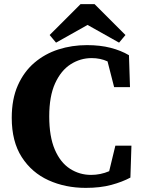

<svg xmlns="http://www.w3.org/2000/svg" viewBox="-20 -894 690 932"><path d="M396 18Q297 18 215.5 -19Q134 -56 85.5 -131.5Q37 -207 37 -322Q37 -413 66.5 -479.5Q96 -546 147 -589.5Q198 -633 263.5 -654Q329 -675 402 -675Q466 -675 516.5 -662Q567 -649 606 -626L611 -471H534L502 -596Q467 -612 425 -612Q370 -612 323 -582Q276 -552 247.5 -489.5Q219 -427 219 -329Q219 -231 246 -168Q273 -105 319.5 -75Q366 -45 422 -45Q468 -45 510 -63L540 -187H618L613 -32Q574 -11 520.5 3.5Q467 18 396 18ZM439 -874 589 -724 558 -687 405 -773 252 -687 221 -724 371 -874Z"/></svg>

Font: Source Serif 4 SmText
Style: Bold
Weight: 700
Designer: Frank Grießhammer
Foundry: Adobe
Version: Version 4.005;hotconv 1.1.0;makeotfexe 2.6.0